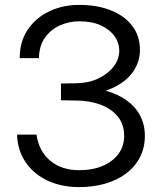

<svg xmlns="http://www.w3.org/2000/svg" viewBox="-20 -753 661 784"><path d="M60.5 -515.5Q60.5 -583.5 93.5 -632.2Q126.5 -681 181.8 -707Q237 -733 303 -733Q376.5 -733 432.2 -711Q488 -689 519.8 -647.8Q551.5 -606.5 551.5 -548.5Q551.5 -495 516.5 -451Q481.5 -407 411.5 -382.5Q461 -369 497 -343.2Q533 -317.5 552.2 -281Q571.5 -244.5 571.5 -198Q571.5 -150 551.5 -111Q531.5 -72 495 -44.5Q458.5 -17 408.5 -2.8Q358.5 11.5 299 11Q227.5 10 172.2 -16.5Q117 -43 84.5 -90.8Q52 -138.5 49.5 -203.5H129Q139 -135 185.5 -96.5Q232 -58 303 -58Q358.5 -58 399.8 -75.8Q441 -93.5 464 -125Q487 -156.5 487 -198Q487 -245 461 -277Q435 -309 391 -325.5Q347 -342 293 -342.5L229 -343.5V-412L290.5 -413Q341 -413.5 380.8 -432.2Q420.5 -451 443.8 -481Q467 -511 467 -546.5Q467 -577.5 448 -604.8Q429 -632 392.5 -649Q356 -666 303 -666Q263 -666 225.8 -649.8Q188.5 -633.5 164.2 -600.2Q140 -567 139 -515.5Z"/></svg>

Font: Public Sans Light
Style: Regular
Weight: 300
Designer: The Public Sans Project Authors: Dan O. Williams and USWDS (Libre Franklin designed by Pablo Impallari and Rodrigo Fuenz
Version: Version 1.007